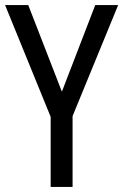

<svg xmlns="http://www.w3.org/2000/svg" viewBox="-20 -734 484 754"><path d="M223 -374 91 -714H0L179 -275V0H265V-278L444 -714H354Z"/></svg>

Font: Noto Sans Devanagari UI Condensed
Style: Regular
Weight: 400
Width: 3
Designer: Jelle Bosma - Monotype Design Team
Foundry: Monotype Imaging Inc.
Version: Version 2.004